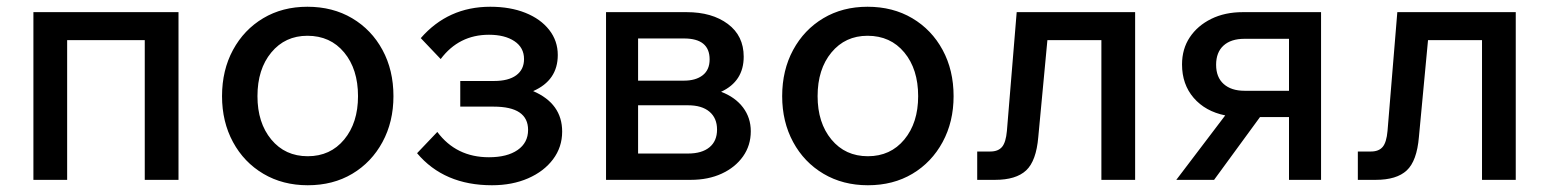

<svg xmlns="http://www.w3.org/2000/svg" viewBox="-20 -533 4591 569"><path d="M79 0V-497H509V0H409V-414H179V0Z M892 16Q818 16 760.5 -18Q703 -52 670.5 -112Q638 -172 638 -248Q638 -325 670.5 -385Q703 -445 760 -479Q817 -513 891 -513Q966 -513 1023.5 -479Q1081 -445 1113.5 -385Q1146 -325 1146 -248Q1146 -172 1113.5 -112Q1081 -52 1024 -18Q967 16 892 16ZM892 -70Q959 -70 1000 -119.5Q1041 -169 1041 -248Q1041 -328 1000 -377.5Q959 -427 891 -427Q825 -427 784 -377.5Q743 -328 743 -248Q743 -169 784 -119.5Q825 -70 892 -70Z M1438 16Q1296 16 1216 -79L1276 -142Q1332 -67 1429 -67Q1483 -67 1514 -88.5Q1545 -110 1545 -148Q1545 -217 1443 -217H1344V-293H1444Q1487 -293 1510 -310Q1533 -327 1533 -358Q1533 -392 1504.5 -411Q1476 -430 1429 -430Q1340 -430 1286 -358L1227 -420Q1308 -513 1433 -513Q1492 -513 1537 -495Q1582 -477 1607.5 -444.5Q1633 -412 1633 -370Q1633 -295 1560 -263Q1646 -226 1646 -143Q1646 -97 1619 -61Q1592 -25 1545 -4.5Q1498 16 1438 16Z M1776 0V-497H2015Q2090 -497 2137 -462Q2184 -427 2184 -365Q2184 -292 2117 -261Q2159 -245 2182 -214.5Q2205 -184 2205 -144Q2205 -102 2182 -69.5Q2159 -37 2119 -18.5Q2079 0 2027 0ZM2007 -419H1871V-294H2007Q2042 -294 2062.5 -310Q2083 -326 2083 -357Q2083 -419 2007 -419ZM2019 -221H1871V-78H2019Q2060 -78 2082.5 -96.5Q2105 -115 2105 -149Q2105 -183 2082.5 -202Q2060 -221 2019 -221Z M2552 16Q2478 16 2420.5 -18Q2363 -52 2330.5 -112Q2298 -172 2298 -248Q2298 -325 2330.5 -385Q2363 -445 2420 -479Q2477 -513 2551 -513Q2626 -513 2683.5 -479Q2741 -445 2773.5 -385Q2806 -325 2806 -248Q2806 -172 2773.5 -112Q2741 -52 2684 -18Q2627 16 2552 16ZM2552 -70Q2619 -70 2660 -119.5Q2701 -169 2701 -248Q2701 -328 2660 -377.5Q2619 -427 2551 -427Q2485 -427 2444 -377.5Q2403 -328 2403 -248Q2403 -169 2444 -119.5Q2485 -70 2552 -70Z M2876 0V-84H2915Q2938 -84 2949.5 -97.5Q2961 -111 2964 -145L2993 -497H3344V0H3244V-414H3084L3057 -127Q3051 -56 3021 -28Q2991 0 2929 0Z M3466 0 3611 -191Q3552 -203 3517.5 -243Q3483 -283 3483 -342Q3483 -388 3506 -422.5Q3529 -457 3569.5 -477Q3610 -497 3663 -497H3895V0H3800V-186H3714L3578 0ZM3668 -264H3800V-418H3668Q3628 -418 3606 -398Q3584 -378 3584 -341Q3584 -304 3606.5 -284Q3629 -264 3668 -264Z M4004 0V-84H4043Q4066 -84 4077.5 -97.5Q4089 -111 4092 -145L4121 -497H4472V0H4372V-414H4212L4185 -127Q4179 -56 4149 -28Q4119 0 4057 0Z"/></svg>

Font: Wix Madefor Text Medium
Style: Regular
Weight: 500
Designer: Dalton Maag Ltd
Foundry: Dalton Maag Ltd
Version: Version 3.100